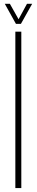

<svg xmlns="http://www.w3.org/2000/svg" viewBox="-20 -962 188 982"><path d="M58.5 0V-800H89V0ZM61.5 -840 4.5 -942.5H30.5L75 -863.5L118 -942.5H144.5L87 -840Z"/></svg>

Font: Big Shoulders Stencil Display Thin ExtraLight
Style: Regular
Weight: 250
Version: Version 2.001